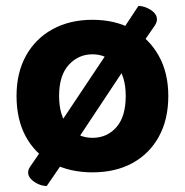

<svg xmlns="http://www.w3.org/2000/svg" viewBox="-20 -561 618 642"><path d="M436.4 -386.8 383.1 -450.6 442.9 -541.2Q455.4 -541.2 469.8 -535.3Q484.2 -529.4 494.5 -519.5Q504.8 -509.6 504.8 -496.1Q504.8 -486.8 498.1 -476.3ZM210.2 -47 136.2 61Q122.7 61 108.2 54.6Q93.6 48.2 83.8 37.9Q74 27.6 74 16.1Q74 5.6 81.6 -4.9L135.2 -82.9ZM228.4 -78.2 181.3 -148.8 341.7 -389.1 412.9 -356.3ZM542.8 -240.1Q542.8 -161.6 511.3 -104.3Q479.9 -47 423.2 -15.9Q366.5 15.3 289.2 15.3Q212.6 15.3 155.4 -15.5Q98.2 -46.2 66.7 -103.5Q35.3 -160.8 35.3 -240.1Q35.3 -318.2 67.2 -375.3Q99.2 -432.5 156.4 -463.6Q213.6 -494.8 289.2 -494.8Q365.5 -494.8 422.2 -463.2Q478.9 -431.7 510.8 -374.6Q542.8 -317.4 542.8 -240.1ZM289.2 -379.4Q241.9 -379.4 209.8 -344Q177.6 -308.7 177.6 -240.1Q177.6 -172.8 209.2 -136.5Q240.7 -100.1 289.2 -100.1Q337.4 -100.1 368.9 -135.3Q400.4 -170.6 400.4 -240.1Q400.4 -307.9 368.5 -343.6Q336.6 -379.4 289.2 -379.4Z"/></svg>

Font: Baloo Bhaijaan 2
Style: Regular
Weight: 400
Designer: Sanskriti Dholi, Noopur Datye and Ek Type
Foundry: Ek Type
Version: Version 1.701